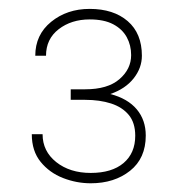

<svg xmlns="http://www.w3.org/2000/svg" viewBox="-20 -735 398 436"><path d="M230.5 -521.5Q270 -511.2 290.5 -486.8Q311 -462.4 311 -427.2Q311 -375.5 275.4 -347.2Q239.7 -318.8 186 -318.8Q153.8 -318.8 123 -330.8Q92.3 -342.8 72.3 -367.4Q52.2 -392.1 52.2 -430.2H76.7Q76.7 -391.6 107.7 -366.9Q138.7 -342.3 186 -342.3Q233.9 -342.3 260.5 -364.7Q287.1 -387.2 287.1 -426.8Q287.1 -456.1 272.5 -473.9Q257.8 -491.7 232.2 -500Q206.5 -508.3 173.3 -508.3H140.6V-532.2H173.3Q224.6 -532.2 251.2 -555.2Q277.8 -578.1 277.8 -609.9Q277.8 -632.3 267.8 -650.6Q257.8 -668.9 237.1 -679.9Q216.3 -690.9 183.6 -690.9Q142.1 -690.9 113.3 -668.7Q84.5 -646.5 84.5 -608.4H60.1Q60.1 -656.2 96.2 -685.5Q132.3 -714.8 183.6 -714.8Q237.8 -714.8 270 -687Q302.2 -659.2 302.2 -608.4Q302.2 -580.6 283.4 -556.9Q264.6 -533.2 230.5 -521.5Z"/></svg>

Font: Robert Sans Thin
Style: Regular
Weight: 100
Designer: Christian Robertson (extended by Adam Twardoch)
Foundry: Google
Version: Version 12.135;April 2, 2019;FontCreator 11.5.0.2425 64-bit;